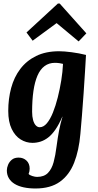

<svg xmlns="http://www.w3.org/2000/svg" viewBox="-20 -803 560 1094"><path d="M182 271Q145 271 115 264.5Q85 258 63.5 245Q42 232 30.5 212.5Q19 193 19 168Q19 153 26 136Q33 119 47.5 107Q62 95 86 95Q113 95 131 112Q149 129 149 158Q149 174 143 188Q148 195 164 200Q180 205 191 205Q231 205 253 182.5Q275 160 285.5 121Q296 82 302 33Q309 -20 316.5 -59Q324 -98 336 -138H335Q316 -94 296 -65Q276 -36 254.5 -19.5Q233 -3 210.5 4Q188 11 165 11Q129 11 97.5 -8.5Q66 -28 46.5 -68.5Q27 -109 27 -171Q27 -240 43.5 -301.5Q60 -363 95.5 -410Q131 -457 186 -484Q241 -511 317 -511Q345 -511 387.5 -505.5Q430 -500 470 -490Q468 -454 464.5 -396.5Q461 -339 456.5 -273Q452 -207 447 -145.5Q442 -84 438 -40Q430 54 402.5 124Q375 194 321.5 232.5Q268 271 182 271ZM206 -78Q228 -78 247 -100.5Q266 -123 281.5 -161.5Q297 -200 309 -247.5Q321 -295 329 -344.5Q337 -394 339 -439Q333 -441 319.5 -443Q306 -445 293 -445Q259 -445 234 -426.5Q209 -408 193.5 -372Q178 -336 170.5 -284.5Q163 -233 163 -166Q163 -139 168.5 -119Q174 -99 184 -88.5Q194 -78 206 -78ZM428 -567 303 -671H302L166 -571L131 -618L310 -783H320L472 -613Z"/></svg>

Font: Lora Italic
Style: Italic
Weight: 400
Italic angle: -3°
Designer: Olga Karpushina, Alexei Vanyashin (Cyrillic)
Foundry: Cyreal
Version: Version 2.210; ttfautohint (v1.8.1.43-b0c9)